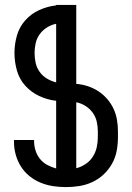

<svg xmlns="http://www.w3.org/2000/svg" viewBox="-20 -755 540 783"><path d="M249 8Q222 8 196 4Q170 0 145.5 -10Q121 -20 100 -37Q79 -54 65 -76.5Q51 -99 44 -124.5Q37 -150 37 -177V-184H119V-179Q119 -160 125 -141Q131 -122 143 -107Q155 -92 172.5 -82.5Q190 -73 209 -68V-344Q173 -348 140 -363.5Q107 -379 83 -405.5Q59 -432 49 -467.5Q39 -503 39 -539Q39 -575 49 -610Q59 -645 83 -672Q107 -699 140 -714Q173 -729 209 -733V-735H291V-413Q315 -411 338 -403.5Q361 -396 381 -383Q401 -370 417 -351.5Q433 -333 443 -311.5Q453 -290 457 -266.5Q461 -243 461 -219V-196Q461 -168 456 -140.5Q451 -113 437.5 -88.5Q424 -64 403.5 -44.5Q383 -25 357.5 -13Q332 -1 304.5 3.5Q277 8 249 8ZM209 -419V-658Q189 -654 171.5 -643Q154 -632 142 -615.5Q130 -599 125.5 -579Q121 -559 121 -539Q121 -518 125.5 -498Q130 -478 142 -461.5Q154 -445 171.5 -434.5Q189 -424 209 -419ZM291 -69Q311 -74 329 -86Q347 -98 358.5 -116Q370 -134 374.5 -154.5Q379 -175 379 -196V-219Q379 -239 374.5 -259Q370 -279 358 -295.5Q346 -312 328.5 -323Q311 -334 291 -338Z"/></svg>

Font: Iosevka Fixed Medium
Style: Regular
Weight: 500
Monospace: yes
Designer: Belleve Invis
Foundry: Belleve Invis
Version: Version 32.3.0